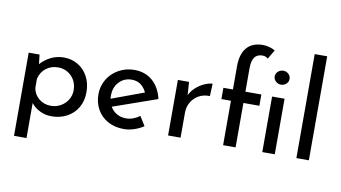

<svg xmlns="http://www.w3.org/2000/svg" viewBox="-90 -993 2504 1409"><g transform="rotate(10 1162.0 -288.0)"><path d="M549 -208Q549 -143 520 -93.5Q491 -44 440 -17Q389 10 326 10Q281 10 240 -9.5Q199 -29 174 -62V199H81V-421H162L170 -351Q202 -387 246.5 -409Q291 -431 343 -431Q401 -431 448 -403Q495 -375 522 -324.5Q549 -274 549 -208ZM454 -207Q454 -248 435.5 -281Q417 -314 385 -333Q353 -352 314 -352Q261 -352 223.5 -322.5Q186 -293 174 -243V-174Q182 -126 219.5 -95.5Q257 -65 308 -65Q347 -65 380.5 -83.5Q414 -102 434 -134.5Q454 -167 454 -207Z M969 -106 1012 -37Q979 -15 940.5 -2.5Q902 10 866 10Q797 10 745.5 -18.5Q694 -47 666 -97Q638 -147 638 -210Q638 -271 668.5 -321.5Q699 -372 752 -401.5Q805 -431 868 -431Q949 -431 1003.5 -383.5Q1058 -336 1078 -251L750 -136Q768 -105 798.5 -87.5Q829 -70 868 -70Q920 -70 969 -106ZM730 -215Q730 -200 731 -192L972 -281Q957 -315 929.5 -336Q902 -357 861 -357Q804 -357 767 -317Q730 -277 730 -215Z M1450 -431 1446 -338Q1401 -340 1364.5 -320Q1328 -300 1307.5 -264.5Q1287 -229 1287 -189V0H1194V-414H1277L1284 -316Q1300 -350 1329.5 -376Q1359 -402 1392 -416Q1425 -430 1450 -431Z M1604 -331H1533V-415H1604V-589Q1604 -679 1645 -727Q1686 -775 1765 -775Q1787 -775 1812 -768.5Q1837 -762 1856 -750L1816 -682Q1801 -698 1774 -698Q1736 -698 1716.5 -672Q1697 -646 1697 -588V-415H1816V-331H1697V0H1604ZM1945 -615Q1967 -615 1983.5 -600Q2000 -585 2000 -563Q2000 -541 1983.5 -526Q1967 -511 1945 -511Q1923 -511 1906 -526Q1889 -541 1889 -563Q1889 -585 1906 -600Q1923 -615 1945 -615ZM1989 -414V0H1896V-414Z M2243 -775V0H2150V-775Z"/></g></svg>

Font: Josefin Sans
Style: Regular
Weight: 400
Designer: Santiago Orozco
Foundry: Typemade
Version: Version 2.000